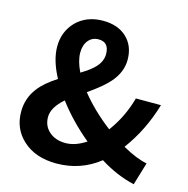

<svg xmlns="http://www.w3.org/2000/svg" viewBox="-109 -841 941 960"><g transform="rotate(15 361.0 -361.0)"><path d="M265.6 13.7Q156.2 13.7 90.8 -46.9Q29.3 -103.5 29.3 -191.4Q29.3 -260.7 70.3 -314.5Q101.6 -356.4 165 -396.5Q119.1 -482.4 119.1 -552.7Q119.1 -629.9 169.9 -682.6Q223.6 -736.3 308.6 -736.3Q385.7 -736.3 431.2 -693.4Q476.6 -650.4 476.6 -579.1Q476.6 -514.6 427.7 -459Q395.5 -421.9 321.3 -370.1Q385.7 -290 477.5 -219.7Q538.1 -300.8 566.4 -403.3H696.3Q655.3 -264.6 574.2 -155.3Q648.4 -113.3 702.1 -103.5L667 13.7Q576.2 -6.8 487.3 -62.5Q390.6 13.7 265.6 13.7ZM283.2 -96.7Q334 -96.7 388.7 -132.8Q294.9 -210 225.6 -301.8Q166 -250 166 -200.2Q166 -154.3 198.7 -125.5Q231.4 -96.7 283.2 -96.7ZM264.6 -456.1Q313.5 -485.4 335.9 -509.8Q365.2 -542 365.2 -578.1Q365.2 -640.6 310.5 -640.6Q278.3 -640.6 258.3 -616.7Q238.3 -592.8 238.3 -552.7Q238.3 -510.7 264.6 -456.1Z"/></g></svg>

Font: Bpmf GenYo Gothic B
Style: B
Weight: 700
Foundry: But Ko
Version: Version 1.320